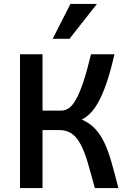

<svg xmlns="http://www.w3.org/2000/svg" viewBox="-20 -950 658 970"><path d="M194.8 -675.8V-391.1H288.1Q308.6 -391.1 326.9 -403.1Q345.2 -415 363.3 -446.5Q381.3 -478 400.1 -533.4Q418.9 -588.9 439.9 -675.8H558.1Q538.6 -589.4 518.3 -530.8Q498 -472.2 477.3 -434.8Q456.5 -397.5 435.5 -377Q414.6 -356.4 393.1 -346.2Q433.1 -328.1 460 -300Q486.8 -272 506.6 -230.5Q526.4 -189 542.7 -132.1Q559.1 -75.2 578.1 0H459Q439.5 -73.2 423.3 -128.2Q407.2 -183.1 387.9 -219.7Q368.7 -256.3 343 -274.7Q317.4 -293 278.8 -293H194.8V0H81.1V-675.8ZM331.1 -753.9H246.1L335.9 -930.2H469.7Z"/></svg>

Font: Clear Sans Medium
Style: Regular
Weight: 500
Foundry: Intel Corporation
Version: Version 1.00